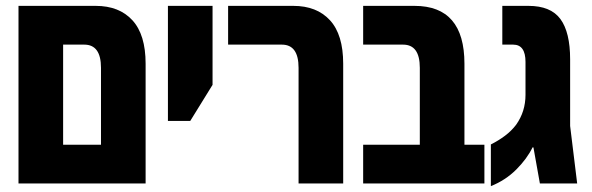

<svg xmlns="http://www.w3.org/2000/svg" viewBox="-20 -625 2018 654"><path d="M43 0H476V-408Q476 -507 431 -556Q386 -605 306 -605H43ZM195 -132V-473H267Q324 -473 324 -394V-132Z M552 -213V-605H704V-336L628 -213Z M997 0H1149V-408Q1149 -507 1104 -556Q1059 -605 979 -605H757V-473H940Q997 -473 997 -394Z M1630 -132H1562V-408Q1562 -605 1392 -605H1217V-473H1353Q1410 -473 1410 -394V-132H1217V0H1630Z M1652 9Q1702 -11 1738.5 -47.5Q1775 -84 1794 -123H1797L1819 0H1946L1922 -196V-423Q1922 -515 1889 -560Q1856 -605 1780 -605H1691V-473H1728Q1770 -473 1770 -414V-302Q1770 -245 1738 -200Q1722 -179 1700 -162.5Q1678 -146 1652 -133Z"/></svg>

Font: Noto Sans Hebrew ExtraCondensed Extra
Style: Regular
Weight: 800
Width: 3
Designer: Monotype Design Team
Foundry: Monotype Imaging Inc.
Version: Version 1.902